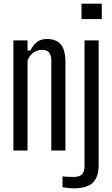

<svg xmlns="http://www.w3.org/2000/svg" viewBox="-20 -820 610 1046"><path d="M53 0V-600H130V-545H146Q161 -575 181.5 -591.2Q202 -607.5 237 -607.5Q286 -607.5 311 -578.5Q336 -549.5 336.5 -482.5V0H259.5V-488Q259.5 -520 247.2 -534.2Q235 -548.5 208.5 -548.5Q183 -548.5 161.2 -533Q139.5 -517.5 130 -489.5V0ZM424 -716V-800H534.5V-716ZM382.5 206Q368.5 206 351 204Q333.5 202 320.5 200V140.5Q332.5 142.5 349.2 143.2Q366 144 381 144Q412.5 144 426.5 130Q440.5 116 440.5 82.5V-600H517.5V77.5Q517.5 145.5 485.2 175.8Q453 206 382.5 206Z"/></svg>

Font: Big Shoulders Display Thin Medium
Style: Regular
Weight: 500
Version: Version 2.002